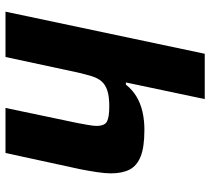

<svg xmlns="http://www.w3.org/2000/svg" viewBox="-54 -730 783 716"><g transform="rotate(90 338.0 -371.5)"><path d="M23 0 180 -743H349L287 -449H295Q315 -474 340.5 -489Q366 -504 397 -511Q428 -518 464 -518Q528 -518 563 -504Q598 -490 612 -462.5Q626 -435 626 -393Q626 -372 621.5 -342Q617 -312 611 -281L550 0H382L438 -267Q441 -282 445 -305Q449 -328 449 -339Q449 -370 432.5 -378.5Q416 -387 376 -387Q340 -387 318 -380Q296 -373 283.5 -359Q271 -345 264 -322.5Q257 -300 250 -270L192 0Z"/></g></svg>

Font: Saira Expanded
Style: Bold Italic
Weight: 700
Width: 7
Italic angle: -12°
Designer: Hector Gatti with collaboration of the Omnibus-Type team
Foundry: Omnibus-Type
Version: Version 1.101